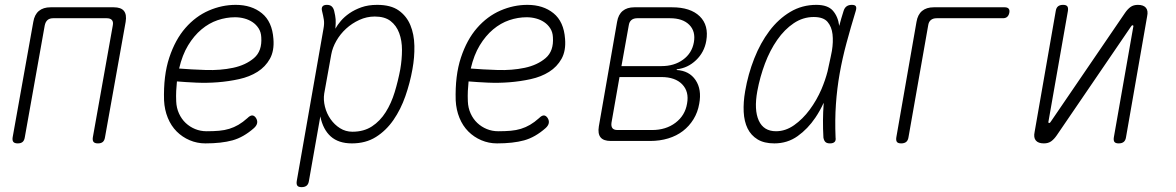

<svg xmlns="http://www.w3.org/2000/svg" viewBox="-20 -580 4840 790"><path d="M53 10Q40 10 35 4Q30 -2 32 -15L117 -490Q122 -520 140 -535Q158 -550 188 -550H448Q478 -550 490 -535Q502 -520 497 -490L412 -15Q410 -2 403 4Q396 10 383 10Q370 10 365 4Q360 -2 362 -15L444 -475Q447 -490 440.5 -497.5Q434 -505 419 -505H199Q184 -505 175.5 -497.5Q167 -490 164 -475L82 -15Q80 -2 73 4Q66 10 53 10Z M1033 -95Q1040 -84 1038 -73.5Q1036 -63 1025 -53Q982 -15 936.5 -2.5Q891 10 825 10Q791 10 760.5 -3Q730 -16 707 -39Q684 -62 670.5 -95Q657 -128 655 -167Q652 -269 676.5 -343Q701 -417 743 -465Q785 -513 839 -536.5Q893 -560 950 -560Q1015 -560 1057.5 -525.5Q1100 -491 1105 -420Q1109 -371 1090.5 -338Q1072 -305 1039.5 -284.5Q1007 -264 964 -254.5Q921 -245 876 -241.5Q831 -238 787 -240Q743 -242 708 -245Q706 -226 705 -206Q704 -186 705 -163Q706 -136 716.5 -113Q727 -90 744 -74Q761 -58 783 -49Q805 -40 830 -40Q859 -40 881.5 -42Q904 -44 923.5 -50Q943 -56 961 -66.5Q979 -77 998 -94Q1009 -105 1017.5 -105Q1026 -105 1033 -95ZM717 -298Q766 -294 826.5 -292Q887 -290 939 -301Q991 -312 1025 -341Q1059 -370 1055 -427Q1054 -448 1044 -463.5Q1034 -479 1019 -489Q1004 -499 985.5 -504Q967 -509 947 -509Q911 -509 875.5 -497Q840 -485 809 -459Q778 -433 754 -393.5Q730 -354 717 -298Z M1360 -462Q1368 -477 1382.5 -494Q1397 -511 1418 -525.5Q1439 -540 1467 -550Q1495 -560 1532 -560Q1588 -560 1620.5 -537Q1653 -514 1668.5 -476.5Q1684 -439 1685 -391.5Q1686 -344 1677 -295Q1667 -239 1648 -184.5Q1629 -130 1599 -86.5Q1569 -43 1527 -16.5Q1485 10 1428 10Q1373 10 1341 -18.5Q1309 -47 1298 -101L1251 165Q1249 178 1241.5 184Q1234 190 1221 190Q1208 190 1203.5 184Q1199 178 1201 165L1311 -462Q1315 -483 1312.5 -499Q1310 -515 1305 -535Q1302 -547 1307 -553.5Q1312 -560 1325 -560Q1338 -560 1345 -553.5Q1352 -547 1355 -535Q1360 -514 1361 -500.5Q1362 -487 1360 -462ZM1522 -512Q1489 -512 1458.5 -498Q1428 -484 1404 -462Q1380 -440 1364 -412Q1348 -384 1343 -356L1314 -195Q1310 -169 1317 -141Q1324 -113 1340 -90Q1356 -67 1379 -52.5Q1402 -38 1430 -38Q1477 -38 1510.5 -60Q1544 -82 1567 -118.5Q1590 -155 1604 -201Q1618 -247 1627 -295Q1634 -336 1634 -374.5Q1634 -413 1622.5 -444Q1611 -475 1587 -493.5Q1563 -512 1522 -512Z M2233 -95Q2240 -84 2238 -73.5Q2236 -63 2225 -53Q2182 -15 2136.5 -2.5Q2091 10 2025 10Q1991 10 1960.5 -3Q1930 -16 1907 -39Q1884 -62 1870.5 -95Q1857 -128 1855 -167Q1852 -269 1876.5 -343Q1901 -417 1943 -465Q1985 -513 2039 -536.5Q2093 -560 2150 -560Q2215 -560 2257.5 -525.5Q2300 -491 2305 -420Q2309 -371 2290.5 -338Q2272 -305 2239.5 -284.5Q2207 -264 2164 -254.5Q2121 -245 2076 -241.5Q2031 -238 1987 -240Q1943 -242 1908 -245Q1906 -226 1905 -206Q1904 -186 1905 -163Q1906 -136 1916.5 -113Q1927 -90 1944 -74Q1961 -58 1983 -49Q2005 -40 2030 -40Q2059 -40 2081.5 -42Q2104 -44 2123.5 -50Q2143 -56 2161 -66.5Q2179 -77 2198 -94Q2209 -105 2217.5 -105Q2226 -105 2233 -95ZM1917 -298Q1966 -294 2026.5 -292Q2087 -290 2139 -301Q2191 -312 2225 -341Q2259 -370 2255 -427Q2254 -448 2244 -463.5Q2234 -479 2219 -489Q2204 -499 2185.5 -504Q2167 -509 2147 -509Q2111 -509 2075.5 -497Q2040 -485 2009 -459Q1978 -433 1954 -393.5Q1930 -354 1917 -298Z M2493 0Q2463 0 2451 -15Q2439 -30 2444 -60L2519 -490Q2524 -520 2542 -535Q2560 -550 2590 -550H2745Q2821 -550 2859 -513Q2897 -476 2886 -412Q2878 -365 2844 -332.5Q2810 -300 2765 -295L2764 -292Q2816 -289 2842 -250.5Q2868 -212 2857 -153Q2851 -118 2833.5 -89.5Q2816 -61 2790 -41Q2764 -21 2729.5 -10.5Q2695 0 2655 0ZM2529 -263 2496 -75Q2494 -60 2500 -52.5Q2506 -45 2521 -45H2663Q2720 -45 2759.5 -75Q2799 -105 2807 -154Q2816 -203 2787 -233Q2758 -263 2701 -263ZM2602 -505Q2587 -505 2578 -497.5Q2569 -490 2567 -475L2537 -308H2702Q2754 -308 2790.5 -334.5Q2827 -361 2835 -406Q2843 -451 2816 -478Q2789 -505 2737 -505Z M3166 10Q3124 10 3097 -6.5Q3070 -23 3056 -51.5Q3042 -80 3040 -119.5Q3038 -159 3046 -205Q3058 -275 3083.5 -339.5Q3109 -404 3146 -453Q3183 -502 3231.5 -531Q3280 -560 3339 -560Q3386 -560 3407 -536Q3428 -512 3433 -474V-473Q3441 -504 3451 -535Q3455 -548 3463.5 -554Q3472 -560 3485 -560Q3498 -560 3501.5 -554Q3505 -548 3501 -535Q3480 -466 3463 -403Q3446 -340 3435 -278Q3424 -216 3419.5 -151.5Q3415 -87 3418 -14Q3420 -2 3414 4Q3408 10 3395 10Q3382 10 3376 4Q3370 -2 3368 -14Q3364 -87 3369 -152V-157Q3354 -124 3335 -96Q3304 -50 3262 -20Q3220 10 3166 10ZM3173 -40Q3212 -40 3247.5 -65Q3283 -90 3311.5 -128.5Q3340 -167 3360 -213Q3376 -251 3385 -286Q3391 -316 3398 -346Q3400 -358 3403 -371Q3409 -408 3405.5 -439Q3402 -470 3385 -490Q3368 -510 3328 -510Q3284 -510 3246 -484.5Q3208 -459 3178 -416Q3148 -373 3127.5 -318.5Q3107 -264 3096 -205Q3082 -128 3102 -84Q3122 -40 3173 -40Z M3688 10Q3675 10 3670.5 4Q3666 -2 3668 -15L3751 -490Q3756 -520 3774 -535Q3792 -550 3822 -550H4114Q4125 -550 4130 -544.5Q4135 -539 4133 -528Q4131 -517 4124.5 -511Q4118 -505 4107 -505H3834Q3819 -505 3810 -497.5Q3801 -490 3799 -475L3718 -15Q3716 -2 3708.5 4Q3701 10 3688 10Z M4237 -37 4324 -535Q4326 -548 4333.5 -554Q4341 -560 4354 -560Q4367 -560 4371.5 -554Q4376 -548 4374 -535L4294 -80Q4293 -77 4294 -75.5Q4295 -74 4297 -74Q4299 -74 4300.5 -75.5Q4302 -77 4304 -80L4609 -527Q4620 -543 4632 -551.5Q4644 -560 4662 -560Q4685 -560 4695 -548Q4705 -536 4700 -513L4613 -15Q4611 -2 4603.5 4Q4596 10 4583 10Q4570 10 4565.5 4Q4561 -2 4563 -15L4643 -470Q4644 -473 4643 -474.5Q4642 -476 4640 -476Q4638 -476 4636.5 -474.5Q4635 -473 4633 -470L4328 -23Q4317 -7 4305 1.5Q4293 10 4275 10Q4252 10 4242 -2Q4232 -14 4237 -37Z"/></svg>

Font: Maple Mono NL Thin
Style: Italic
Weight: 250
Italic angle: -10°
Monospace: yes
Designer: subframe7536
Version: Version 7.000